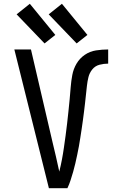

<svg xmlns="http://www.w3.org/2000/svg" viewBox="-20 -997 616 1017"><path d="M239 0H337Q347 -21 354 -43Q361 -65 367.5 -87Q374 -109 379 -131.5Q384 -154 389 -177Q394 -200 398 -222.5Q402 -245 405.5 -268Q409 -291 412.5 -313.5Q416 -336 419 -359Q422 -382 425 -405Q428 -428 430.5 -451Q433 -474 435.5 -497Q438 -520 440.5 -543Q443 -566 448.5 -588.5Q454 -611 469 -629.5Q484 -648 507 -654Q530 -660 553 -660V-735Q521 -735 488.5 -730Q456 -725 429 -706.5Q402 -688 385.5 -660Q369 -632 363 -600Q357 -568 354.5 -536Q352 -504 349 -471.5Q346 -439 342.5 -407Q339 -375 335.5 -343Q332 -311 327.5 -279Q323 -247 318.5 -215Q314 -183 308 -151.5Q302 -120 294 -88Q285 -128 276.5 -167Q268 -206 258 -245L144 -735H56ZM386 -767 443 -812 308 -977 238 -921ZM216 -767 273 -812 138 -977 68 -921Z"/></svg>

Font: Iosevka Sparkle
Style: Regular
Weight: 400
Designer: Belleve Invis
Foundry: Belleve Invis
Version: Version 4.5.0; ttfautohint (v1.8.3)